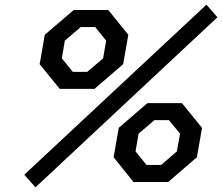

<svg xmlns="http://www.w3.org/2000/svg" viewBox="-20 -780 952 823"><path d="M132 23 84 -31 865 -760 912 -706ZM236 -399 150 -505 172 -631 296 -737H444L530 -631L508 -505L385 -399ZM292 -472H354L422 -530L435 -606L388 -664H326L258 -606L245 -530ZM552 0 467 -106 489 -232 612 -338H760L846 -232L824 -106L701 0ZM608 -73H671L738 -131L752 -207L704 -265H642L574 -207L561 -131Z"/></svg>

Font: Tomorrow
Style: Italic
Weight: 400
Italic angle: -10°
Designer: Tony de Marco, Monica Rizzolli
Foundry: Just in Type
Version: Version 2.002